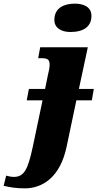

<svg xmlns="http://www.w3.org/2000/svg" viewBox="-154 -796 536 1056"><path d="M233 -620C309 -620 349 -652 349 -709C349 -758 305 -776 258 -776C200 -776 145 -754 145 -686C145 -641 185 -620 233 -620ZM-13 240C77 238 177 183 213 8L266 -244H351L362 -307H280L329 -536H67L56 -476H76C111 -476 119 -465 119 -439C119 -422 114 -404 109 -381L94 -307H5L-7 -244H80L27 8C-1 141 -23 177 -79 177C-91 177 -111 173 -120 170L-134 226C-94 235 -66 240 -13 240Z"/></svg>

Font: Noto Serif SemiCondensed Black
Style: Italic
Weight: 900
Width: 4
Italic angle: -12°
Designer: Monotype Design Team
Foundry: Monotype Imaging Inc.
Version: Version 2.014